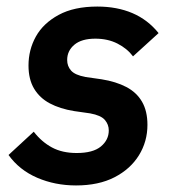

<svg xmlns="http://www.w3.org/2000/svg" viewBox="-20 -554 529 586"><path d="M212 12Q148 12 93.5 -11.5Q39 -35 6 -81L83 -152Q107 -121 138.5 -104Q170 -87 214 -87Q264 -87 288 -107Q312 -127 312 -156Q312 -174 300 -188Q288 -202 255 -208L206 -215Q163 -222 132 -238.5Q101 -255 84 -283.5Q67 -312 67 -354Q67 -402 89.5 -442.5Q112 -483 159 -508.5Q206 -534 277 -534Q337 -534 384 -514Q431 -494 464 -453L386 -382Q368 -406 338.5 -421Q309 -436 271 -436Q229 -436 207 -417.5Q185 -399 185 -371Q185 -352 197 -338.5Q209 -325 241 -319L290 -312Q334 -305 365.5 -288.5Q397 -272 413.5 -243.5Q430 -215 430 -173Q430 -122 404 -80Q378 -38 329.5 -13Q281 12 212 12Z"/></svg>

Font: IBM Plex Sans SemiBold
Style: Italic
Weight: 600
Italic angle: -11.31°
Designer: Mike Abbink, Paul van der Laan, Pieter van Rosmalen
Foundry: Bold Monday
Version: Version 3.201